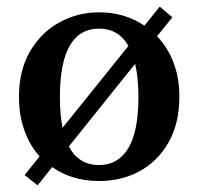

<svg xmlns="http://www.w3.org/2000/svg" viewBox="-20 -530 597 577"><path d="M498 -478 452 -421Q483 -389 501 -343Q519 -297 519 -239Q519 -159 486.5 -102Q454 -45 399.5 -15.5Q345 14 278 14Q196 14 137 -28L93 27L54 -4L99 -60Q70 -92 53.5 -137.5Q37 -183 37 -239Q37 -319 70.5 -376Q104 -433 159 -463Q214 -493 278 -493Q354 -493 414 -453L460 -510ZM160 -238Q160 -212 162 -189Q164 -166 168 -146L366 -392Q336 -444 278 -444Q160 -444 160 -238ZM278 -34Q335 -34 365.5 -84.5Q396 -135 396 -238Q396 -267 393.5 -292.5Q391 -318 386 -338L187 -90Q216 -34 278 -34Z"/></svg>

Font: Source Serif 4 Semibold
Style: Regular
Weight: 600
Designer: Frank Grießhammer
Foundry: Adobe
Version: Version 4.005;hotconv 1.1.0;makeotfexe 2.6.0